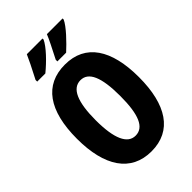

<svg xmlns="http://www.w3.org/2000/svg" viewBox="-272 -1035 1150 1150"><g transform="rotate(-45 303.0 -460.0)"><path d="M490 -921V-930H357C347 -904 320 -850 286 -784V-770H360C404 -810 473 -881 490 -921ZM320 -921V-930H187C176 -904 150 -851 115 -784V-770H184C239 -815 301 -879 320 -921ZM565 -358C565 -591 478 -725 304 -725C132 -725 41 -598 41 -359C41 -127 130 10 304 10C478 10 565 -125 565 -358ZM199 -358C199 -514 234 -593 304 -593C372 -593 406 -518 406 -358C406 -199 373 -124 303 -124C235 -124 199 -202 199 -358Z"/></g></svg>

Font: Noto Sans Devanagari ExtraCondensed ExtraBold
Style: Regular
Weight: 800
Width: 2
Designer: Jelle Bosma - Monotype Design Team
Foundry: Monotype Imaging Inc.
Version: Version 2.004